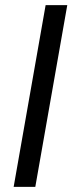

<svg xmlns="http://www.w3.org/2000/svg" viewBox="-20 -725 283 745"><path d="M241 -705H157L33 0H117Z"/></svg>

Font: Geom Light
Style: Italic
Weight: 300
Italic angle: -10°
Version: Version 1.102